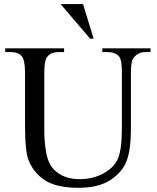

<svg xmlns="http://www.w3.org/2000/svg" viewBox="-20 -897 762 933"><path d="M477.1 -644V-662.1H711.4V-644H686.5Q647.5 -644 626.5 -611.3Q616.2 -596.2 616.2 -541V-272.5Q616.2 -172.9 596.4 -117.9Q576.7 -63 518.8 -23.7Q460.9 15.6 361.3 15.6Q252.9 15.6 196.8 -22Q140.6 -59.6 117.2 -123Q101.6 -166.5 101.6 -286.1V-544.9Q101.6 -606 84.7 -625Q67.9 -644 30.3 -644H5.4V-662.1H291.5V-644H266.1Q225.1 -644 207.5 -618.2Q195.3 -600.6 195.3 -544.9V-256.3Q195.3 -217.8 202.4 -168Q209.5 -118.2 228 -90.3Q246.6 -62.5 281.5 -44.4Q316.4 -26.4 367.2 -26.4Q432.1 -26.4 483.4 -54.7Q534.7 -83 553.5 -127.2Q572.3 -171.4 572.3 -276.9V-544.9Q572.3 -606.9 558.6 -622.6Q539.6 -644 502 -644ZM274.4 -877.4H383.3L435.1 -709H418Z"/></svg>

Font: Jameel Khushkhat-L
Style: Regular
Weight: 400
Version: Version 3.5